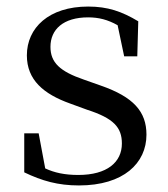

<svg xmlns="http://www.w3.org/2000/svg" viewBox="-20 -551 513 586"><path d="M221 15C357 15 427 -53 427 -140C427 -210 388 -255 287 -290L236 -308C163 -333 134 -360 134 -408C134 -461 173 -498 249 -498C281 -498 309 -491 339 -474L359 -379H399L402 -486C352 -516 309 -531 249 -531C129 -531 62 -466 62 -382C62 -307 113 -264 194 -235L246 -216C327 -190 352 -162 352 -113C352 -56 307 -17 219 -17C177 -17 146 -24 118 -37L98 -144H54V-25C108 1 157 15 221 15Z"/></svg>

Font: Harano Aji Mincho
Style: Regular
Weight: 400
Foundry: Masamichi Hosoda
Version: HaranoAjiMincho-Regular version 20230610;ttx 4.39.4